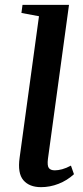

<svg xmlns="http://www.w3.org/2000/svg" viewBox="-20 -763 344 793"><path d="M149.5 10Q101 10 76.5 -18.8Q52 -47.5 61 -111.5L141 -696L68.5 -709.5L73 -743H265L178 -107Q174.5 -78.5 181.8 -69Q189 -59.5 206.5 -59.5Q220 -59.5 236.8 -64Q253.5 -68.5 273 -79L285.5 -43.5Q257 -17.5 221.8 -3.8Q186.5 10 149.5 10Z"/></svg>

Font: Merriweather 72pt Medium
Style: Italic
Weight: 500
Italic angle: -7.8°
Version: Version 2.101